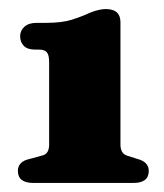

<svg xmlns="http://www.w3.org/2000/svg" viewBox="-20 -740 363 424"><path d="M57.5 -630.5Q40.5 -630.5 32.5 -638.8Q24.5 -647 24.5 -660Q24.5 -672.5 34 -681Q43.5 -689.5 60.5 -689.5H81Q116 -689.5 137.8 -696.2Q159.5 -703 180 -712.5Q200 -720 213.5 -720Q246 -720 246 -691V-420.5Q246 -401.5 260 -396.5L283.5 -389Q308.5 -382.5 308.5 -362.5Q308.5 -336 274.5 -336H54Q19.5 -336 19.5 -362.5Q19.5 -383.5 45.5 -389L73 -396.5Q88.5 -400 88.5 -420.5V-602.5Q88.5 -619 83.2 -624.8Q78 -630.5 66 -630.5Z"/></svg>

Font: Fraunces 9pt S050 Black
Style: Regular
Weight: 900
Version: Version 1.000; ttfautohint (v1.8.3)